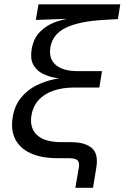

<svg xmlns="http://www.w3.org/2000/svg" viewBox="-20 -748 589 908"><path d="M336.4 140.1 352.5 45.9Q355.5 28.3 351.8 18.3Q348.1 8.3 336.4 4.2Q324.7 0 303.7 0H251.5Q175.8 0 125 -23.2Q74.2 -46.4 52.2 -89.8Q30.3 -133.3 40 -193.4Q49.3 -249 78.9 -285.4Q108.4 -321.8 149.7 -342.8Q190.9 -363.8 235.6 -373Q280.3 -382.3 319.8 -383.3L318.4 -373Q281.2 -373.5 244.6 -379.6Q208 -385.7 179.4 -400.9Q150.9 -416 136.7 -443.4Q122.6 -470.7 129.4 -513.2Q137.7 -565.9 169.2 -597.7Q200.7 -629.4 245.1 -645Q289.6 -660.6 335.9 -663.6L336.4 -660.2L149.4 -653.8L162.1 -727.5H548.8L537.6 -657.7L470.2 -653.8Q356.4 -647.5 292.7 -617.4Q229 -587.4 218.3 -524.4Q209.5 -470.7 243.4 -441.2Q277.3 -411.6 349.1 -411.6H462.4L449.7 -334H330.6Q273.9 -334 231 -318.6Q188 -303.2 162.1 -274.4Q136.2 -245.6 128.9 -203.6Q118.7 -143.6 154.8 -109.6Q190.9 -75.7 272 -75.7H314.9Q382.3 -75.7 414.3 -47.9Q446.3 -20 435.5 44.4L419.9 140.1Z"/></svg>

Font: Inter 18pt
Style: Italic
Weight: 400
Italic angle: -9.3988°
Designer: Rasmus Andersson
Foundry: rsms
Version: Version 4.001;git-66647c0bb